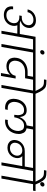

<svg xmlns="http://www.w3.org/2000/svg" viewBox="1550 -2566 1027 4168"><g transform="rotate(90 2064.0 -482.5)"><path d="M1261 -686H1120L999 0H936L1057 -686H833L712 0H649L710 -344L529 -345Q543 -314 543 -278Q543 -261 540 -243Q525 -157 460.5 -104.5Q396 -52 305 -52Q242 -52 196.5 -77.5Q151 -103 134.5 -140.5Q118 -178 118 -213Q118 -232 122 -253H183Q180 -237 180 -222Q180 -179 211.5 -143Q243 -107 311 -107Q378 -107 424.5 -146Q471 -185 482 -249Q484 -261 484 -273Q484 -287 480.5 -306.5Q477 -326 463 -345H461L460 -347Q426 -388 353 -388H316L326 -441H363Q409 -441 444 -458.5Q479 -476 499.5 -504Q520 -532 525 -563Q528 -578 528 -591Q528 -632 498.5 -663Q469 -694 411 -694Q349 -694 302 -659.5Q255 -625 245 -567H185Q195 -622 228.5 -663.5Q262 -705 312 -727Q362 -749 421 -749Q507 -749 547.5 -706Q588 -663 588 -608Q588 -591 585 -573Q575 -514 535.5 -472.5Q496 -431 432 -417L431 -415Q459 -410 480 -398H719L779 -740H1270Z M1164 -888Q1160 -868 1144 -854.5Q1128 -841 1108 -841Q1088 -841 1078.5 -852.5Q1069 -864 1069 -878Q1069 -883 1070 -888Q1073 -908 1089 -921Q1105 -934 1125 -934Q1145 -934 1155 -922.5Q1165 -911 1165 -896Q1165 -892 1164 -888Z M1539 -513Q1450 -513 1383.5 -466Q1317 -419 1302 -333Q1298 -312 1298 -293Q1298 -241 1331.5 -200.5Q1365 -160 1444 -160Q1482 -160 1520.5 -176Q1559 -192 1588.5 -225.5Q1618 -259 1626 -308H1685L1629 11H1566L1602 -195Q1576 -156 1526 -132Q1476 -108 1419 -108Q1354 -108 1308.5 -135Q1263 -162 1247.5 -203.5Q1232 -245 1232 -283Q1232 -307 1237 -334Q1250 -410 1295 -463Q1340 -516 1404.5 -542Q1469 -568 1544 -568H1626L1647 -686H1196L1205 -740H1872L1862 -686H1710L1679 -513Z M2159 -740 2150 -686H2009L1888 0H1825L1946 -686H1805L1814 -740H1954Q1916 -826 1887.5 -863.5Q1859 -901 1829 -912Q1799 -923 1743 -923H1705L1714 -976H1751Q1821 -976 1859.5 -962Q1898 -948 1934.5 -899Q1971 -850 2016 -740Z M2791 -686 2766 -545Q2837 -531 2863 -481.5Q2889 -432 2889 -379Q2889 -352 2884 -322Q2871 -252 2835 -197Q2799 -142 2741 -110.5Q2683 -79 2608 -79Q2599 -79 2575 -81L2585 -138Q2605 -136 2614 -136Q2697 -136 2751 -187Q2805 -238 2820 -321Q2824 -344 2824 -365Q2824 -410 2800.5 -450.5Q2777 -491 2710 -491Q2639 -491 2592.5 -437.5Q2546 -384 2529 -291L2527 -278H2472L2474 -291Q2481 -328 2481 -359Q2481 -405 2460.5 -448Q2440 -491 2372 -491Q2302 -491 2255.5 -444Q2209 -397 2196 -321Q2192 -297 2192 -275Q2192 -223 2222.5 -179.5Q2253 -136 2335 -136Q2343 -136 2365 -138L2355 -81Q2331 -79 2321 -79Q2246 -79 2199 -110.5Q2152 -142 2138.5 -185Q2125 -228 2125 -264Q2125 -292 2131 -322Q2149 -425 2215.5 -486.5Q2282 -548 2375 -548Q2449 -548 2483 -503.5Q2517 -459 2520 -395H2522Q2546 -454 2590.5 -496.5Q2635 -539 2703 -547L2728 -686H2092L2101 -740H3060L3051 -686Z M3832 -686H3691L3570 0H3506L3586 -452H3369Q3395 -429 3404 -400.5Q3413 -372 3413 -347Q3413 -330 3410 -311Q3400 -257 3368.5 -216Q3337 -175 3289.5 -152.5Q3242 -130 3188 -130Q3131 -130 3090 -153.5Q3049 -177 3034 -212Q3019 -247 3019 -279Q3019 -297 3023 -317Q3033 -375 3067 -417.5Q3101 -460 3151 -483Q3201 -506 3260 -506H3595L3627 -686H2993L3002 -740H3841ZM3199 -185Q3258 -185 3303 -222.5Q3348 -260 3358 -318Q3360 -332 3360 -345Q3360 -385 3332.5 -418.5Q3305 -452 3246 -452Q3184 -452 3138 -414.5Q3092 -377 3082 -317Q3079 -302 3079 -289Q3079 -249 3107.5 -217Q3136 -185 3199 -185Z M4128 -740 4119 -686H3978L3857 0H3794L3915 -686H3774L3783 -740H3923Q3885 -826 3856.5 -863.5Q3828 -901 3798 -912Q3768 -923 3712 -923H3674L3683 -976H3720Q3790 -976 3828.5 -962Q3867 -948 3903.5 -899Q3940 -850 3985 -740Z M4029 -888Q4025 -868 4009 -854.5Q3993 -841 3973 -841Q3953 -841 3943.5 -852.5Q3934 -864 3934 -878Q3934 -883 3935 -888Q3938 -908 3954 -921Q3970 -934 3990 -934Q4010 -934 4020 -922.5Q4030 -911 4030 -896Q4030 -892 4029 -888Z"/></g></svg>

Font: Fz Poppins Light
Style: Italic
Weight: 300
Italic angle: -10°
Designer: Ninad Kale (Devanagari), Jonny Pinhorn (Latin)
Foundry: Indian Type Foundry
Version: Vit hóa bi Vntype.Com & FontZin.Com